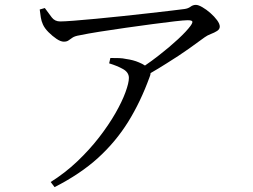

<svg xmlns="http://www.w3.org/2000/svg" viewBox="-20 -727 1040 788"><path d="M143 -688 164 -694Q180 -672 192.5 -655.5Q205 -639 227 -639Q243 -639 282.5 -642Q322 -645 374.5 -650Q427 -655 484 -661Q541 -667 593.5 -673Q646 -679 684.5 -683.5Q723 -688 737 -690Q752 -692 762 -699.5Q772 -707 784 -707Q794 -707 810.5 -697.5Q827 -688 843.5 -673.5Q860 -659 871 -644Q882 -629 882 -618Q882 -607 871 -600Q860 -593 845.5 -587.5Q831 -582 820 -574Q796 -556 755 -527Q714 -498 664 -467Q631 -446 598 -427Q598 -420 594 -411Q557 -309 506 -227Q455 -145 382.5 -79Q310 -13 204 41L188 20Q247 -17 297 -64.5Q347 -112 386.5 -163Q426 -214 453.5 -262Q481 -310 495 -348.5Q509 -387 509 -407Q509 -430 485 -443.5Q461 -457 428 -467L433 -489Q455 -489 469.5 -488.5Q484 -488 497 -485Q527 -481 550 -471Q565 -465 575 -458Q603 -477 631 -499Q675 -533 710.5 -566Q746 -599 762 -621Q772 -635 769 -639.5Q766 -644 750 -644Q736 -644 697 -639.5Q658 -635 605.5 -628Q553 -621 496.5 -613Q440 -605 389.5 -597Q339 -589 306 -582Q287 -579 277.5 -572.5Q268 -566 261 -561Q254 -556 242 -556Q229 -556 212 -567.5Q195 -579 179 -595Q163 -611 156 -627Q150 -640 147.5 -655.5Q145 -671 143 -688Z"/></svg>

Font: Early Summer Mincho
Style: Regular
Weight: 400
Designer: GuiWonder
Version: Version 1.002